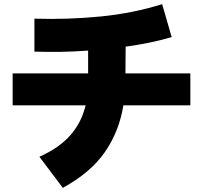

<svg xmlns="http://www.w3.org/2000/svg" viewBox="-20 -811 980 926"><path d="M405 -457V-567Q339 -562 274 -561Q209 -560 146 -562V-721Q308 -716 465 -731.5Q622 -747 762 -791L808 -632Q757 -617 701 -605.5Q645 -594 586 -586L585 -457H898V-303H575Q555 -178 486.5 -78.5Q418 21 283 95L170 -55Q266 -98 319.5 -159Q373 -220 393 -303H41V-457Z"/></svg>

Font: OA Gothic ExtraBold
Style: Regular
Weight: 800
Designer: Choi Chi-young, Lee Jaesang, Lee Juhyun, Han Dohee
Foundry: DDUNGSANG CORP.
Version: Version 1.000;Build 20210203